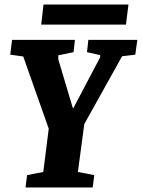

<svg xmlns="http://www.w3.org/2000/svg" viewBox="-20 -823 623 843"><path d="M92 0 99 -54 170 -68 194 -258 82 -575 25 -583 33 -648H309L303 -594L236 -580V-562L300 -348H302L420 -572V-581L362 -594L368 -648H583L574 -583L516 -576L350 -278L322 -68L394 -54L387 0ZM161 -715 171 -803H544L533 -715Z"/></svg>

Font: Faustina Light ExtraBold
Style: Italic
Weight: 800
Italic angle: -8°
Version: Version 1.200